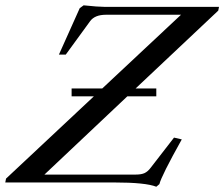

<svg xmlns="http://www.w3.org/2000/svg" viewBox="-78 -689 847 725"><path d="M192.4 -325.2V-355H308.1L605.5 -633.3H322.3Q279.8 -633.3 262.2 -608.9L170.4 -482.9H144.5L223.1 -658.2L237.8 -668.9Q292.5 -663.1 316.4 -663.1H749L746.1 -648.9L434.1 -355H512.2V-325.2H402.8L89.8 -29.8H434.6Q455.6 -29.8 467.8 -35.4Q480 -41 490.7 -55.2L579.1 -169.4L608.4 -162.6Q531.2 -24.4 523.9 6.3L512.2 16.1Q471.7 0 353.5 0H-58.1L-55.2 -14.6L276.4 -325.2Z"/></svg>

Font: Elstob 14pt
Style: Italic
Weight: 400
Italic angle: -20°
Designer: Peter S. Baker
Version: Version 1.015